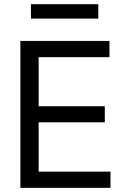

<svg xmlns="http://www.w3.org/2000/svg" viewBox="-20 -904 607 924"><path d="M78.1 -707H506.8V-628.9H166V-392.6H484.4V-315.4H166V-78.1H511.7V0H78.1ZM453.1 -814.5H128.9V-883.8H453.1Z"/></svg>

Font: Pretendard Std Variable
Style: Regular
Weight: 400
Designer: Base glyphs from Inter by Rasmus Andersson; Hangeul glyphs from Noto Sans CJK(Source Han Sans) by Jang Soo-young and Kan
Foundry: Kil Hyung-jin
Version: Version 1.309;Glyphs 3.2 (3225)